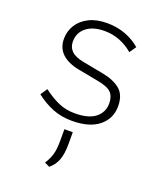

<svg xmlns="http://www.w3.org/2000/svg" viewBox="-136 -567 761 905"><g transform="rotate(20 245.0 -115.0)"><path d="M244 10Q192 10 148 -7.5Q104 -25 63 -57L86 -91Q127 -60 164 -44Q201 -28 245 -28Q315 -28 349 -55.5Q383 -83 383 -127Q383 -162 364.5 -181Q346 -200 295 -209L195 -228Q137 -239 107.5 -267.5Q78 -296 78 -341Q78 -379 97.5 -410.5Q117 -442 154.5 -461Q192 -480 245 -480Q296 -480 339 -463.5Q382 -447 412 -420L389 -387Q360 -412 324 -426.5Q288 -441 246 -441Q189 -441 155.5 -414.5Q122 -388 122 -343Q122 -314 141.5 -295.5Q161 -277 205 -269L305 -250Q363 -239 395 -212Q427 -185 427 -129Q427 -67 380 -28.5Q333 10 244 10ZM219 250 194 238Q206 219 213 202Q220 185 223 165Q226 145 226 119V59H268V119Q268 166 257 197Q246 228 219 250Z"/></g></svg>

Font: Gantari ExtraLight
Style: Regular
Weight: 250
Designer: Anugrah Pasau
Foundry: Lafontype
Version: Version 1.000